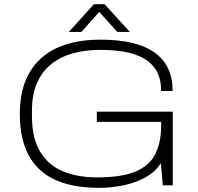

<svg xmlns="http://www.w3.org/2000/svg" viewBox="-20 -888 948 920"><path d="M454 12Q263 12 169 -76.5Q75 -165 75 -343Q75 -459 120 -538Q165 -617 251 -657.5Q337 -698 461 -698Q545 -698 609 -683.5Q673 -669 717.5 -638.5Q762 -608 784.5 -562Q807 -516 807 -452H752Q752 -512 729 -550Q706 -588 665.5 -610Q625 -632 572.5 -640.5Q520 -649 461 -649Q392 -649 333 -633.5Q274 -618 229 -583.5Q184 -549 158.5 -493Q133 -437 133 -355V-333Q133 -225 173 -160Q213 -95 283 -66.5Q353 -38 445 -38Q563 -38 629.5 -66Q696 -94 724 -149.5Q752 -205 752 -284V-304H444V-353H808V0H760L751 -106Q723 -63 675 -37Q627 -11 569.5 0.5Q512 12 454 12ZM310 -735 430 -868H481L602 -735H542L442 -846H469L370 -735Z"/></svg>

Font: Archivo SemiExpanded Thin
Style: Regular
Weight: 250
Width: 6
Designer: Hector Gatti
Foundry: Omnibus-Type
Version: Version 2.001